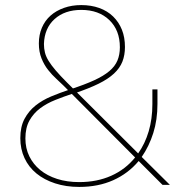

<svg xmlns="http://www.w3.org/2000/svg" viewBox="-20 -728 749 756"><path d="M292 8Q367 8 426 -18.5Q485 -45 526 -94L620 0H649L538 -110Q567 -152 583.5 -204Q600 -256 600 -319V-376H580V-318Q580 -260 565.5 -211Q551 -162 524 -124L244 -403Q217 -430 199.5 -450.5Q182 -471 171.5 -488Q161 -505 157 -521Q153 -537 153 -555Q155 -617 195 -653Q235 -689 300 -689Q369 -689 410.5 -649Q452 -609 452 -542Q452 -513 442.5 -490Q433 -467 410.5 -448Q388 -429 351 -412Q314 -395 259 -377L275 -361Q331 -380 368.5 -398.5Q406 -417 429 -438.5Q452 -460 462 -485.5Q472 -511 472 -543Q472 -581 460 -611Q448 -641 425.5 -663Q403 -685 371 -696.5Q339 -708 300 -708Q263 -708 232 -697Q201 -686 179 -666.5Q157 -647 145 -619Q133 -591 133 -557Q133 -524 143.5 -498Q154 -472 169.5 -452.5Q185 -433 201.5 -418Q218 -403 230 -391L512 -108Q474 -61 418 -36Q362 -11 292 -11Q244 -11 205 -23.5Q166 -36 138.5 -58.5Q111 -81 95.5 -112.5Q80 -144 80 -183Q80 -225 96 -253.5Q112 -282 138 -301.5Q164 -321 198 -334.5Q232 -348 268 -360L253 -375Q217 -363 182 -348.5Q147 -334 120 -312.5Q93 -291 76.5 -260Q60 -229 60 -184Q60 -141 76.5 -105.5Q93 -70 123.5 -45Q154 -20 197 -6Q240 8 292 8Z"/></svg>

Font: Fixel Variable
Style: Regular
Weight: 100
Width: 3
Designer: AlfaBravo + MacPaw
Foundry: Kyrylo Tkachov, Marchela Mozhyna, Serhii Makarenko, Maria Weinstein, Zakhar Kryvoshyya
Version: Version 1.211